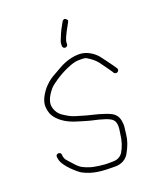

<svg xmlns="http://www.w3.org/2000/svg" viewBox="-154 -945 881 1045"><g transform="rotate(-20 287.0 -422.5)"><path d="M312 -714V-722C312 -735.7 324.7 -764.7 350 -809L358 -824C364.1 -831.7 361.4 -839 349.8 -845.9C344.3 -849.2 338.3 -846.9 332 -839L324 -824C306.2 -794.4 296.8 -769.9 286 -743C283.3 -736.3 282 -729.3 282 -722V-714C282 -705.8 288.1 -699 296.5 -699C304.8 -699 312 -705.8 312 -714ZM50 -155 52 -143C58.4 -98.5 134.6 -36.8 147 -31C201.4 -1.7 254.2 2 332 2C368.9 2 396.8 -16.1 411 -41C431.1 -76.1 442.8 -109.2 446.1 -140.2C448.5 -161.8 450.2 -176.2 451.3 -183.3C452.4 -190.4 452.3 -198.7 451 -208C449.4 -230.8 441.7 -248.4 428 -261C411.3 -276.3 367.5 -292.1 296.5 -308.5C268.2 -315 252.9 -321.1 224.6 -328.8C194 -337 175.2 -350.8 154 -364C136.4 -376.6 124.7 -392.9 119 -413C109.3 -442.1 121.4 -476.6 155.2 -516.6C169.1 -533 223.4 -570.7 271.5 -591C287.3 -597.7 315.3 -610 340.2 -610C377.3 -610 376.8 -612.6 403 -594.6C425.6 -579.1 439.5 -564.9 454.6 -542.1C462.8 -529.6 490.5 -494 497 -481C508.8 -465.2 533.8 -480.5 522.9 -497.8C517.5 -506.3 512.2 -514.1 507 -521C491.3 -541.9 468 -575.3 456.8 -588.7C437 -612.2 398.8 -640 354 -640C315.8 -640 277.1 -629.3 238 -608C215 -595.4 206.9 -590.7 178.7 -574.3C161.9 -564.4 144.3 -549.4 126 -529C94.4 -489.5 81 -454.8 86 -425C87.8 -403.3 94.8 -384.7 107 -369C132 -336.8 171 -313.1 224 -298C245.8 -291.8 264.8 -285 289 -279C354.9 -265.1 394.2 -251.8 407 -239C421.2 -226.8 425.4 -204 419.5 -170.5C418.5 -164.8 417.7 -159 417 -153C413.1 -117.7 402.7 -85.7 386 -57C373.1 -37.7 354.3 -28 329.5 -28C314.6 -28 299.1 -26.7 284 -28C234.1 -32.2 198.9 -37.3 157.8 -59C147.6 -64.4 135.9 -74.6 122.8 -89.5C109.6 -104.5 100 -115.2 94 -121.5C88 -127.8 83.7 -136.3 81 -147L80 -159C76.7 -178.7 46.9 -173.7 50 -155Z"/></g></svg>

Font: MewTooHand
Style: Regular
Weight: 400
Designer: Mew Too, Robert Jablonski
Version: Version 0.77